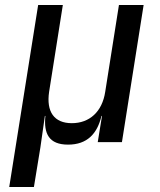

<svg xmlns="http://www.w3.org/2000/svg" viewBox="-20 -570 640 770"><path d="M17 180H116L142 21L160 -105H162C155 -34 176 10 253 10C330 10 370 -34 387 -105H389L372 0H469L556 -550H457L402 -202C390 -122 339 -76 268 -76C197 -76 165 -122 177 -202L232 -550H133Z"/></svg>

Font: JetBrains Mono Medium
Style: Italic
Weight: 436
Italic angle: -9°
Monospace: yes
Designer: Philipp Nurullin, Konstantin Bulenkov
Foundry: JetBrains
Version: Version 2.305